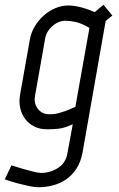

<svg xmlns="http://www.w3.org/2000/svg" viewBox="-59 -533 499 805"><path d="M316 -416Q282 -436 257.5 -441Q233 -446 216 -446Q186 -446 160.5 -423.5Q135 -401 130 -370L88 -132Q82 -100 99.5 -77Q117 -54 148 -54Q156 -54 164 -54.5Q172 -55 184 -58Q196 -61 213.5 -67Q231 -73 257 -85ZM287 107Q280 145 262.5 172.5Q245 200 220.5 217.5Q196 235 165.5 243.5Q135 252 102 252Q86 252 62.5 247Q39 242 16 236Q-10 229 -39 219L-11 160Q16 169 41 176Q62 182 82.5 187Q103 192 113 192Q152 192 184.5 171Q217 150 224 108L246 -12Q211 4 187.5 6.5Q164 9 147 9H137Q108 9 85 -2.5Q62 -14 47 -33.5Q32 -53 26 -79Q20 -105 25 -135L66 -366Q71 -396 86.5 -422Q102 -448 124 -467.5Q146 -487 172.5 -498.5Q199 -510 228 -510Q250 -510 278.5 -503Q307 -496 338 -482L375 -513L412 -468L384 -445Z"/></svg>

Font: Marvel
Style: Bold Italic
Weight: 700
Italic angle: -12°
Designer: Carolina Trebol
Foundry: Carolina Trebol
Version: Version 1.001